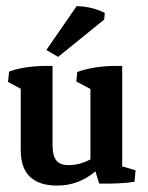

<svg xmlns="http://www.w3.org/2000/svg" viewBox="-20 -590 477 619"><path d="M164.6 8.3Q46.9 8.3 46.9 -106V-303.7L5.9 -325.7L9.3 -359.4Q55.7 -376 121.1 -377.4H149.4V-121.6Q149.4 -87.9 161.6 -72.8Q173.8 -57.6 200.7 -57.6Q236.8 -57.6 271.5 -76.2V-303.2L226.1 -327.1L229 -357.9Q278.8 -376 345.7 -377.4H374V-53.7L417 -41L413.6 -3.9Q371.1 2.9 299.8 2L287.6 -37.6Q233.4 8.3 164.6 8.3ZM167.5 -406.7 129.4 -428.7 227.1 -570.3Q277.3 -568.8 317.9 -548.3L315.9 -526.9Z"/></svg>

Font: Markazi Text SemiBold
Style: Regular
Weight: 600
Designer: Borna Izadpanah (Arabic designer), Fiona Ross (Arabic design director) and Florian Runge (Latin designer)
Foundry: Borna Izadpanah and Florian Runge
Version: Version 1.001; ttfautohint (v1.8.3)